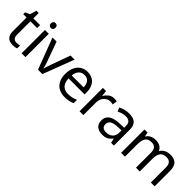

<svg xmlns="http://www.w3.org/2000/svg" viewBox="232 -1922 3116 3116"><g transform="rotate(45 1790.0 -363.5)"><path d="M264 -62Q284 -62 305 -65.5Q326 -69 339 -73V-6Q325 1 299 5.5Q273 10 249 10Q207 10 171.5 -4.5Q136 -19 114 -55Q92 -91 92 -156V-468H16V-510L93 -545L128 -659H180V-536H335V-468H180V-158Q180 -109 203.5 -85.5Q227 -62 264 -62Z M491 -737Q511 -737 526.5 -723.5Q542 -710 542 -681Q542 -653 526.5 -639Q511 -625 491 -625Q469 -625 454 -639Q439 -653 439 -681Q439 -710 454 -723.5Q469 -737 491 -737ZM534 -536V0H446V-536Z M822 0 619 -536H713L827 -220Q835 -198 844 -171Q853 -144 860 -119.5Q867 -95 870 -78H874Q878 -95 885.5 -120Q893 -145 902.5 -172Q912 -199 919 -220L1033 -536H1127L923 0Z M1419 -546Q1488 -546 1537.5 -516Q1587 -486 1613.5 -431.5Q1640 -377 1640 -304V-251H1273Q1275 -160 1319.5 -112.5Q1364 -65 1444 -65Q1495 -65 1534.5 -74.5Q1574 -84 1616 -102V-25Q1575 -7 1535 1.5Q1495 10 1440 10Q1364 10 1305.5 -21Q1247 -52 1214.5 -113.5Q1182 -175 1182 -264Q1182 -352 1211.5 -415Q1241 -478 1294.5 -512Q1348 -546 1419 -546ZM1418 -474Q1355 -474 1318.5 -433.5Q1282 -393 1275 -321H1548Q1547 -389 1516 -431.5Q1485 -474 1418 -474Z M2026 -546Q2041 -546 2058.5 -544.5Q2076 -543 2089 -540L2078 -459Q2065 -462 2049.5 -464Q2034 -466 2020 -466Q1979 -466 1943 -443.5Q1907 -421 1885.5 -380.5Q1864 -340 1864 -286V0H1776V-536H1848L1858 -438H1862Q1888 -482 1929 -514Q1970 -546 2026 -546Z M2372 -545Q2470 -545 2517 -502Q2564 -459 2564 -365V0H2500L2483 -76H2479Q2444 -32 2405.5 -11Q2367 10 2299 10Q2226 10 2178 -28.5Q2130 -67 2130 -149Q2130 -229 2193 -272.5Q2256 -316 2387 -320L2478 -323V-355Q2478 -422 2449 -448Q2420 -474 2367 -474Q2325 -474 2287 -461.5Q2249 -449 2216 -433L2189 -499Q2224 -518 2272 -531.5Q2320 -545 2372 -545ZM2398 -259Q2298 -255 2259.5 -227Q2221 -199 2221 -148Q2221 -103 2248.5 -82Q2276 -61 2319 -61Q2387 -61 2432 -98.5Q2477 -136 2477 -214V-262Z M3318 -546Q3409 -546 3454 -499.5Q3499 -453 3499 -349V0H3412V-345Q3412 -472 3303 -472Q3225 -472 3191.5 -427Q3158 -382 3158 -296V0H3071V-345Q3071 -472 2961 -472Q2880 -472 2849 -422Q2818 -372 2818 -278V0H2730V-536H2801L2814 -463H2819Q2844 -505 2886.5 -525.5Q2929 -546 2977 -546Q3103 -546 3141 -456H3146Q3173 -502 3219.5 -524Q3266 -546 3318 -546Z"/></g></svg>

Font: Noto Sans Old Sogdian
Style: Regular
Weight: 400
Designer: Monotype Design Team
Foundry: Monotype Imaging Inc.
Version: Version 2.002; ttfautohint (v1.8.4.7-5d5b)